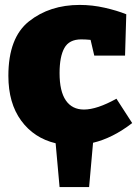

<svg xmlns="http://www.w3.org/2000/svg" viewBox="-20 -575 561 780"><path d="M517 -75Q438 -14 358 5L342 185H222L206 7Q118 -14 66 -85Q14 -156 14 -267Q14 -422 98 -488.5Q182 -555 304 -555Q355 -555 405.5 -543.5Q456 -532 493 -517L488 -349H363L348 -413Q328 -415 310 -415Q261 -415 241.5 -380Q222 -345 222 -278Q222 -204 247.5 -167Q273 -130 321 -130Q374 -130 453 -174Z"/></svg>

Font: Bitter Pro Black
Style: Regular
Weight: 900
Designer: Sol Matas, and Bitter project Authors
Foundry: Sol Matas
Version: Version 1.010